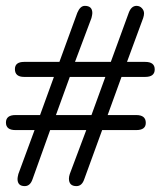

<svg xmlns="http://www.w3.org/2000/svg" viewBox="-25 -635 543 649"><path d="M287.1 -590.8Q287.1 -585.9 284.2 -574.2L228.5 -425.8H349.6L410.2 -591.8Q418.9 -615.2 436.5 -615.2Q447.3 -615.2 454.6 -607.4Q461.9 -599.6 461.9 -589.8Q461.9 -583 459 -574.2L404.3 -425.8H465.8Q498 -425.8 498 -400.4Q498 -375 465.8 -375H385.7L338.9 -246.1H435.5Q467.8 -246.1 467.8 -219.7Q467.8 -195.3 435.5 -195.3H320.3L259.8 -29.3Q252 -5.9 233.4 -5.9Q208 -5.9 208 -31.2Q208 -38.1 210.9 -46.9L266.6 -195.3H144.5L85 -29.3Q77.1 -5.9 58.6 -5.9Q34.2 -5.9 34.2 -30.3Q34.2 -35.2 37.1 -46.9L91.8 -195.3H27.3Q-4.9 -195.3 -4.9 -220.7Q-4.9 -246.1 27.3 -246.1H110.4L157.2 -375H56.6Q25.4 -375 25.4 -401.4Q25.4 -425.8 56.6 -425.8H175.8L236.3 -591.8Q246.1 -615.2 261.7 -615.2Q287.1 -615.2 287.1 -590.8ZM210.9 -375 164.1 -246.1H284.2L331.1 -375Z"/></svg>

Font: Jura
Style: Book
Weight: 400
Version: Version 2.3